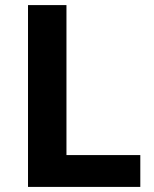

<svg xmlns="http://www.w3.org/2000/svg" viewBox="-20 -734 605 754"><path d="M90 0H531V-125H241V-714H90Z"/></svg>

Font: Noto Sans Gunjala Gondi
Style: Bold
Weight: 700
Designer: Ek Type
Foundry: Ek Type
Version: Version 1.004